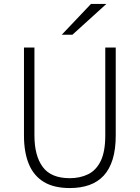

<svg xmlns="http://www.w3.org/2000/svg" viewBox="-20 -941 708 973"><path d="M334 12Q253 12 201.8 -19.2Q150.5 -50.5 126 -110Q101.5 -169.5 101.5 -253.5V-700H154.5V-255Q154.5 -152 196.5 -95Q238.5 -38 334 -38Q385.5 -38 426.2 -57.8Q467 -77.5 490.2 -124.8Q513.5 -172 513.5 -255V-700H566.5V-253.5Q566.5 -184.5 551 -134Q535.5 -83.5 505.8 -51.2Q476 -19 432.8 -3.5Q389.5 12 334 12ZM293 -765 441 -921H519L347 -765Z"/></svg>

Font: Overpass ExtraLight
Style: Regular
Weight: 250
Designer: Delve Withrington, Dave Bailey, Thomas Jockin
Foundry: Delve Fonts LLC
Version: Version 4.000